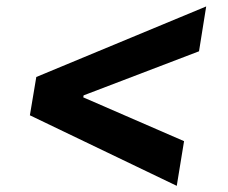

<svg xmlns="http://www.w3.org/2000/svg" viewBox="-20 -592 716 602"><path d="M73.7 -230.5 93.8 -350.6 626.5 -571.8 604 -431.2 238.3 -291.5 243.2 -299.3 240.2 -281.7 236.8 -288.6 557.1 -149.4 534.2 -9.3Z"/></svg>

Font: Inter 16pt
Style: Bold Italic
Weight: 700
Italic angle: -9.3988°
Version: Version 4.001;git-66647c0bb